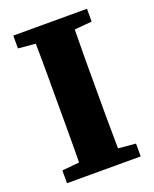

<svg xmlns="http://www.w3.org/2000/svg" viewBox="-126 -730 644 803"><g transform="rotate(-20 196.0 -328.5)"><path d="M32 0V-57L174 -70H215L360 -57V0ZM108 0Q109 -51 109.5 -101.5Q110 -152 110 -204Q110 -256 110 -307V-350Q110 -401 110 -452.5Q110 -504 109.5 -555.5Q109 -607 108 -657H283Q283 -608 282 -556.5Q281 -505 281 -454Q281 -403 281 -350V-308Q281 -256 281 -204.5Q281 -153 282 -102.5Q283 -52 283 0ZM32 -600V-657H360V-600L215 -587H174Z"/></g></svg>

Font: Source Serif 4 18pt
Style: Bold
Weight: 700
Designer: Frank Grießhammer
Foundry: Adobe Systems Incorporated
Version: Version 4.004;hotconv 1.0.116;makeotfexe 2.5.65601